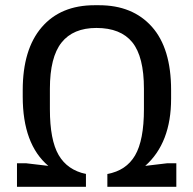

<svg xmlns="http://www.w3.org/2000/svg" viewBox="-20 -715 739 735"><path d="M359 -695Q488 -695 561.5 -612.5Q635 -530 635 -370V-337Q635 -168 536 -80L620 -90H655V0H391V-49Q463 -62 497 -120Q531 -178 531 -297V-375Q531 -498 486.5 -553Q442 -608 349 -608Q260 -608 215.5 -552Q171 -496 171 -375V-297Q171 -179 204.5 -121.5Q238 -64 309 -49V0H45V-90H80L165 -80Q67 -163 67 -345V-370Q67 -526 139.5 -610.5Q212 -695 342 -695Z"/></svg>

Font: Chivo
Style: Regular
Weight: 400
Designer: Hector Gatti
Foundry: Omnibus-Type
Version: Version 1.007;PS 001.007;hotconv 1.0.88;makeotf.lib2.5.64775